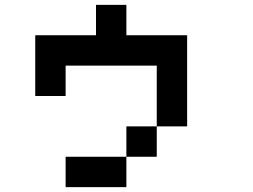

<svg xmlns="http://www.w3.org/2000/svg" viewBox="-20 -770 1040 790"><path d="M125 -625H375V-750H500V-625H750V-250H625V-500H250V-375H125ZM250 0V-125H500V0ZM500 -125V-250H625V-125Z"/></svg>

Font: Galmuri7 Regular
Style: Regular
Weight: 400
Designer: Lee Minseo (quiple)
Version: Version 2.399;hotconv 1.1.1;makeotfexe 2.6.0 DEVELOPMENT